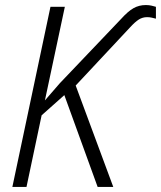

<svg xmlns="http://www.w3.org/2000/svg" viewBox="-20 -741 638 761"><path d="M29 0 180 -714H237L158 -343L217 -411L460 -666Q487 -696 509 -708.5Q531 -721 558 -721Q571 -721 581 -718.5Q591 -716 598 -714V-667Q590 -669 581.5 -671Q573 -673 563 -673Q545 -673 530 -663.5Q515 -654 495 -632L280 -402L429 0H367L235 -364L145 -284L85 0Z"/></svg>

Font: Noto Sans SemiCondensed Light
Style: Italic
Weight: 300
Width: 4
Italic angle: -12°
Designer: Monotype Design Team
Foundry: Monotype Imaging Inc.
Version: Version 2.013; ttfautohint (v1.8.4.7-5d5b)